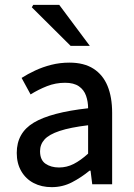

<svg xmlns="http://www.w3.org/2000/svg" viewBox="-20 -759 550 791"><path d="M193 12Q151 12 118.5 -5Q86 -22 67.5 -54Q49 -86 49 -129Q49 -212 119.5 -254Q190 -296 343 -313Q343 -340 334.5 -364.5Q326 -389 305 -403.5Q284 -418 248 -418Q209 -418 173.5 -404Q138 -390 106 -370L69 -438Q94 -454 125 -468.5Q156 -483 191.5 -492Q227 -501 266 -501Q326 -501 365 -476Q404 -451 423 -405Q442 -359 442 -294V0H360L353 -56H349Q315 -28 276.5 -8Q238 12 193 12ZM223 -69Q255 -69 283.5 -83.5Q312 -98 343 -126V-243Q269 -234 225.5 -219.5Q182 -205 163.5 -184.5Q145 -164 145 -136Q145 -100 167.5 -84.5Q190 -69 223 -69ZM271 -570 111 -729 117 -739H224L350 -570Z"/></svg>

Font: Source Sans 3 ExtraLight Medium
Style: Regular
Weight: 500
Version: Version 3.052;hotconv 1.1.0;makeotfexe 2.6.0